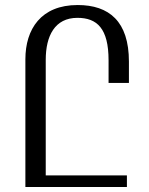

<svg xmlns="http://www.w3.org/2000/svg" viewBox="-20 -744 592 764"><path d="M289 -724C143 -724 81 -628 81 -508V0H485V-46H162V-506C162 -601 198 -673 288 -673C366 -673 412 -631 412 -504V-414H493V-499C493 -659 414 -724 289 -724Z"/></svg>

Font: Noto Serif Armenian ExtraCondensed Medium
Style: Regular
Weight: 500
Width: 2
Designer: Monotype Design Team
Foundry: Monotype Imaging Inc.
Version: Version 2.008